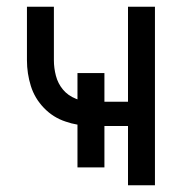

<svg xmlns="http://www.w3.org/2000/svg" viewBox="-20 -550 540 570"><path d="M360 0V-176H290V-53H210V-180Q192 -183 175 -189Q138 -201 110.5 -229.5Q83 -258 71.5 -295Q60 -332 60 -371V-530H140V-371Q140 -348 146 -325Q152 -302 167 -284Q182 -266 205 -257L210 -255V-333H290V-248H360V-530H440V0Z"/></svg>

Font: Iosevka SS01
Style: Regular
Weight: 400
Monospace: yes
Designer: Belleve Invis
Foundry: Belleve Invis
Version: 2.3.3; ttfautohint (v1.8.3)